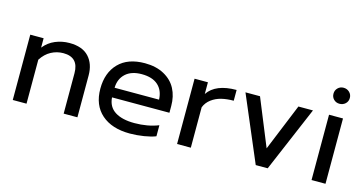

<svg xmlns="http://www.w3.org/2000/svg" viewBox="-74 -1020 2587 1363"><g transform="rotate(15 1219.0 -338.5)"><path d="M64.9 0V-480H163.1V-411.1Q197.3 -454.1 246.6 -474.6Q295.9 -495.1 350.1 -495.1Q445.3 -495.1 492.7 -443.8Q540 -392.6 540 -307.1V0H439V-296.9Q439 -414.1 327.1 -414.1Q279.3 -414.1 237.5 -391.8Q195.8 -369.6 166 -323.2V0Z M928.7 15.1Q795.9 15.1 720.2 -51.5Q644.5 -118.2 644.5 -238.8Q644.5 -356.4 712.2 -425.8Q779.8 -495.1 904.8 -495.1Q987.3 -495.1 1046.4 -462.6Q1105.5 -430.2 1134 -375.5Q1162.6 -320.8 1162.6 -250V-200.2H740.7Q745.6 -131.3 797.9 -98.1Q850.1 -64.9 940.4 -64.9Q1038.1 -64.9 1116.7 -96.2V-15.1Q1084.5 -2 1032 6.6Q979.5 15.1 928.7 15.1ZM740.7 -271H1067.4Q1064.9 -338.9 1022.9 -376.5Q981 -414.1 902.8 -414.1Q826.7 -414.1 784.4 -375Q742.2 -335.9 740.7 -271Z M1272.5 0V-480H1370.6V-394Q1428.2 -480 1581.5 -480V-400.9Q1531.7 -400.9 1491.7 -391.1Q1451.7 -381.3 1419.7 -357.4Q1387.7 -333.5 1373.5 -296.9V0Z M1850.6 0 1646.5 -480H1753.4L1894.5 -134.8L2035.6 -480H2142.6L1938.5 0Z M2311.5 -574.2Q2286.6 -574.2 2269.5 -590.8Q2252.4 -607.4 2252.4 -632.8Q2252.4 -657.7 2269.5 -674.8Q2286.6 -691.9 2311.5 -691.9Q2337.4 -691.9 2355 -674.8Q2372.6 -657.7 2372.6 -632.8Q2372.6 -607.4 2355 -590.8Q2337.4 -574.2 2311.5 -574.2ZM2260.7 0V-480H2363.3V0Z"/></g></svg>

Font: Prompt
Style: Regular
Weight: 400
Designer: Katatrad Team
Foundry: CadsonDemak
Version: Version 1.000;PS 001.000;hotconv 1.0.88;makeotf.lib2.5.64775